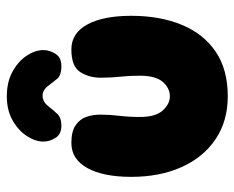

<svg xmlns="http://www.w3.org/2000/svg" viewBox="-84 -620 704 577"><g transform="rotate(-90 268.5 -332.0)"><path d="M267 0Q193 0 138.5 -36.5Q84 -73 54.5 -138.5Q25 -204 25 -290Q25 -374 51.5 -422Q78 -470 127 -470Q162 -470 180.5 -457Q199 -444 205.5 -424.5Q212 -405 212 -383Q212 -355 208.5 -326Q205 -297 205 -264Q205 -217 224.5 -195.5Q244 -174 267 -174Q292 -174 310.5 -195.5Q329 -217 329 -264Q329 -297 326 -323Q323 -349 323 -382Q323 -417 340 -443.5Q357 -470 408 -470Q457 -470 483 -422Q509 -374 509 -290Q509 -204 482 -138.5Q455 -73 401.5 -36.5Q348 0 267 0ZM267 -664Q310 -664 341 -647Q372 -630 389 -604.5Q406 -579 406 -554Q406 -536 395 -518Q384 -500 358 -500Q330 -500 319.5 -513Q309 -526 299 -539Q286 -557 268 -556.5Q250 -556 237 -539Q227 -526 215 -513Q203 -500 179 -500Q153 -500 142 -518Q131 -536 131 -554Q131 -578 147.5 -603.5Q164 -629 194.5 -646.5Q225 -664 267 -664Z"/></g></svg>

Font: Cherry Bomb One
Style: Regular
Weight: 400
Designer: satsuyako
Foundry: satsuyako
Version: Version 4.100; ttfautohint (v1.8.3)